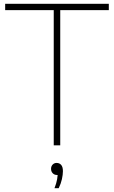

<svg xmlns="http://www.w3.org/2000/svg" viewBox="-20 -760 596 1004"><path d="M261 0V-707H7V-740H549V-707H295V0ZM265 224Q275.5 197 278.8 177Q282 157 282 139L284 155H278Q264.5 155 255.8 146Q247 137 247 123Q247 109.5 255.2 100.8Q263.5 92 276 92Q291 92 300 102.5Q309 113 309 135Q309 153 303.8 176.8Q298.5 200.5 287 224Z"/></svg>

Font: Encode Sans Condensed Thin Thin
Style: Regular
Weight: 250
Version: Version 3.002